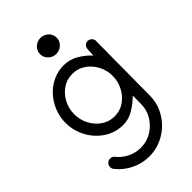

<svg xmlns="http://www.w3.org/2000/svg" viewBox="-285 -806 1155 1155"><g transform="rotate(-45 293.0 -228.0)"><path d="M303.2 -576.2Q274.9 -576.2 253.9 -596.2Q232.9 -616.2 232.9 -644.5Q232.9 -672.9 253.9 -692.6Q274.9 -712.4 303.2 -712.4Q332 -712.4 353 -692.6Q374 -672.9 374 -644.5Q374 -616.2 353 -596.2Q332 -576.2 303.2 -576.2ZM286.1 -497.1Q336.9 -497.1 379.6 -471.7Q422.4 -446.3 454.1 -412.1L456.5 -461.9Q456.5 -477.1 466.3 -487.8Q476.1 -498.5 491.2 -498.5Q506.3 -498.5 517.1 -487.8Q527.8 -477.1 527.8 -461.9L527.3 -460.9L523.9 0Q523.4 52.2 502.7 98.6Q481.9 145 445.8 180.4Q409.7 215.8 362.8 235.8Q315.9 255.9 263.2 255.9Q204.1 255.9 149.9 229.7Q95.7 203.6 58.6 157.2Q50.3 147 50.3 133.8Q50.3 118.7 61 107.9Q71.8 97.2 86.9 97.2Q105.5 97.2 116.2 111.8Q142.1 144.5 181.9 163.6Q221.7 182.6 263.2 182.6Q314 182.6 356.2 157.5Q398.4 132.3 424.1 90.6Q449.7 48.8 450.7 -1L451.2 -74.2Q418.9 -41.5 376.2 -15.4Q333.5 10.7 286.1 10.7Q235.8 10.7 192.6 -10Q149.4 -30.8 117.2 -66.4Q85 -102.1 66.9 -147.7Q48.8 -193.4 48.8 -243.2Q48.8 -293 66.7 -338.4Q84.5 -383.8 116.7 -419.7Q148.9 -455.6 192.1 -476.3Q235.4 -497.1 286.1 -497.1ZM449.7 -243.2Q449.7 -290.5 428.5 -331.5Q407.2 -372.6 370.1 -398.2Q333 -423.8 286.1 -423.8Q238.8 -423.8 201.9 -398.2Q165 -372.6 143.8 -331.5Q122.6 -290.5 122.6 -243.2Q122.6 -196.3 144 -155Q165.5 -113.8 202.4 -88.1Q239.3 -62.5 286.1 -62.5Q333 -62.5 369.9 -88.1Q406.7 -113.8 428.2 -155Q449.7 -196.3 449.7 -243.2Z"/></g></svg>

Font: Manjari
Style: Regular
Weight: 400
Designer: Santhosh Thottingal <santhosh.thottingal@gmail.com>
Foundry: SMC
Version: Version 2.000